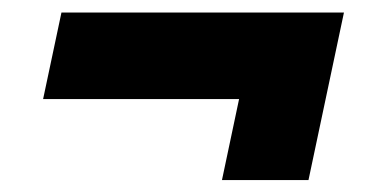

<svg xmlns="http://www.w3.org/2000/svg" viewBox="-20 -462 604 314"><path d="M542.5 -441.5 484.5 -167.5H343L371 -300H50.5L80.5 -441.5ZM458.5 -371H127.5H458.5L429 -230.5Z"/></svg>

Font: Tourney Thin Black
Style: Italic
Weight: 900
Italic angle: -12°
Version: Version 1.015